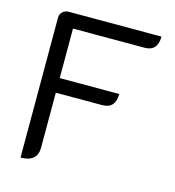

<svg xmlns="http://www.w3.org/2000/svg" viewBox="-106 -790 808 888"><g transform="rotate(15 298.0 -345.5)"><path d="M73 -662Q73 -678 85 -689Q97 -700 114 -700H558Q558 -630 495 -630H153V-393H438Q438 -323 375 -323H153V-60Q153 9 73 9Z"/></g></svg>

Font: K2D Light
Style: Regular
Weight: 300
Designer: Katatrad Aksorn Co.,Ltd.
Foundry: Cadson Demak Co.,Ltd.
Version: Version 1.000; ttfautohint (v1.6)